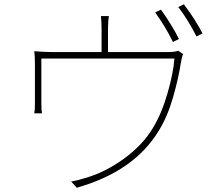

<svg xmlns="http://www.w3.org/2000/svg" viewBox="-20 -849 1040 896"><path d="M815 -667 787 -653Q754 -722 704 -791L731 -804Q783 -732 815 -667ZM484 -606H758Q796 -606 812 -612L834 -597Q829 -585 824 -556Q814 -488 788 -396.5Q762 -305 721 -239Q605 -48 338 27L312 -2Q339 -6 377 -18Q469 -44 557 -107.5Q645 -171 693 -251Q734 -318 761.5 -413Q789 -508 794 -576H173V-365Q173 -336 176 -320H140Q143 -335 143 -364V-542Q143 -590 140 -610Q188 -606 225 -606H454V-716Q454 -746 451 -774H488Q484 -749 484 -716ZM812 -816 838 -829Q893 -756 925 -693L897 -679Q855 -761 812 -816Z"/></svg>

Font: Noto Sans Korean Thin
Style: Regular
Weight: 250
Designer: Ryoko NISHIZUKA  (kana & ideographs); Paul D. Hunt (Latin, Greek & Cyrillic); Wenlong ZHANG  (bopomofo); Sandoll Communi
Foundry: Adobe Systems Incorporated
Version: Version 1.0001;PS 1;hotconv 1.0.78;makeotf.lib2.5.61930